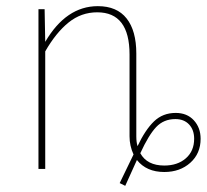

<svg xmlns="http://www.w3.org/2000/svg" viewBox="-20 -549 672 624"><path d="M632 -98Q632 -50 598.5 -20Q565 10 514 10Q456 10 425 -29L387 55L369 46L414 -47Q401 -75 401 -106V-372Q401 -509 296 -509Q244 -509 203 -476Q162 -443 127 -382V0H105V-519H125L127 -413Q195 -529 298 -529Q360 -529 391.5 -489Q423 -449 423 -375V-106Q423 -87 427 -74Q452 -127 480.5 -154.5Q509 -182 551 -182Q588 -182 610 -158Q632 -134 632 -98ZM611 -98Q611 -127 594.5 -144.5Q578 -162 550 -162Q512 -162 487.5 -136Q463 -110 436 -51Q458 -11 514 -11Q557 -11 584 -34.5Q611 -58 611 -98Z"/></svg>

Font: Fira Sans Condensed Thin
Style: Regular
Weight: 250
Width: 3
Designer: Carrois Corporate & Edenspiekermann AG
Foundry: Carrois Corporate GbR & Edenspiekermann AG
Version: Version 4.203